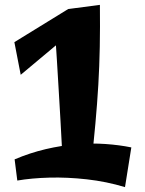

<svg xmlns="http://www.w3.org/2000/svg" viewBox="-20 -729 595 788"><path d="M240 -7Q240 -8 238.5 -38Q237 -68 234.5 -118Q232 -168 228.5 -230Q225 -292 221 -357.5Q217 -423 213.5 -482.5Q210 -542 206 -587L260 -692L390 -709Q391 -616 389.5 -536.5Q388 -457 383.5 -380.5Q379 -304 371.5 -221.5Q364 -139 353 -40ZM493 39Q417 16 336.5 7Q256 -2 182.5 0Q109 2 51 12L40 -75Q104 -102 168 -117Q232 -132 294 -137Q356 -142 413 -138Q470 -134 519 -124ZM65 -422 39 -556 260 -692 328 -642Z"/></svg>

Font: Marhey Light Medium
Style: Regular
Weight: 500
Version: Version 1.000